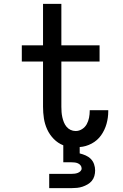

<svg xmlns="http://www.w3.org/2000/svg" viewBox="-20 -755 640 995"><path d="M235 220V146H350Q359 146 367 145Q375 144 383 141Q391 138 397 132Q403 126 403 118Q403 109 397.5 102Q392 95 384 91.5Q376 88 367.5 87Q359 86 350 86H308V-2Q280 -13 258.5 -35Q237 -57 224.5 -84.5Q212 -112 207.5 -141.5Q203 -171 203 -202V-436H93V-520H203V-735H298V-520H496V-436H298V-202Q298 -188 299 -174.5Q300 -161 303 -147.5Q306 -134 311 -121.5Q316 -109 324.5 -98.5Q333 -88 345.5 -82Q358 -76 372 -76Q390 -76 405.5 -86Q421 -96 429.5 -111.5Q438 -127 441.5 -145Q445 -163 445 -181V-184H541V-178Q541 -145 532 -113Q523 -81 504 -54Q485 -27 455 -11Q425 5 393 7V40Q409 44 424 50.5Q439 57 450.5 68.5Q462 80 467.5 96Q473 112 473 128Q473 143 469 157Q465 171 456 182Q447 193 434 200.5Q421 208 407.5 212.5Q394 217 379.5 218.5Q365 220 350 220Z"/></svg>

Font: Iosevka HT Medium Extended
Style: Regular
Weight: 500
Width: 7
Monospace: yes
Designer: Belleve Invis
Foundry: Belleve Invis
Version: Version 32.3.0; ttfautohint (v1.8.4)